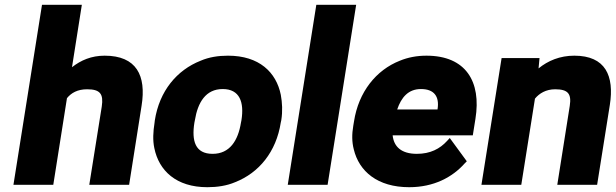

<svg xmlns="http://www.w3.org/2000/svg" viewBox="-20 -770 2566 800"><path d="M36 0H202L259 -361C277 -383 303 -398 343 -398C397 -398 412 -379 404 -326L352 0H518L570 -330C590 -455 549 -538 416 -538C361 -538 317 -519 280 -490L321 -750H155Z M624 -259C618 -221 616 -186 623 -153C642 -59 714 10 844 10C885 10 925 4 960 -11C1059 -50 1131 -137 1150 -260L1152 -269C1158 -307 1156 -342 1150 -375C1131 -469 1060 -538 930 -538C889 -538 851 -532 816 -517C717 -478 644 -391 625 -268ZM790 -259 792 -269C804 -343 837 -399 908 -399C979 -399 998 -344 986 -269L984 -259C972 -184 937 -129 866 -129C793 -129 778 -183 790 -259Z M1179 0H1345L1464 -750H1298Z M1452 -246C1446 -211 1446 -179 1454 -148C1476 -56 1553 10 1685 10C1787 10 1865 -31 1917 -90L1925 -98L1854 -195L1843 -183C1813 -150 1773 -129 1717 -129C1652 -129 1621 -159 1616 -206H1950L1961 -275C1986 -430 1921 -538 1757 -538C1717 -538 1680 -531 1646 -517C1547 -478 1474 -387 1455 -264ZM1635 -314C1652 -364 1681 -399 1734 -399C1788 -399 1812 -369 1803 -314Z M1986 0H2152L2209 -359C2227 -381 2255 -398 2293 -398C2346 -398 2362 -380 2354 -329L2302 0H2468L2521 -333C2540 -454 2503 -538 2373 -538C2313 -538 2263 -517 2224 -485L2228 -528H2070Z"/></svg>

Font: Asimov Pro
Style: UltObl
Weight: 900
Designer: Google
Version: Version 2.000980; 2014